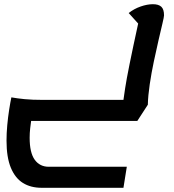

<svg xmlns="http://www.w3.org/2000/svg" viewBox="-20 -550 828 913"><path d="M178 343Q126 343 89 320Q52 297 31.5 247.5Q11 198 11 119Q11 84 14.5 45.5Q18 7 23.5 -28Q29 -63 34 -87Q62 -82 97.5 -78.5Q133 -75 185 -75H567Q569 -90 575 -130Q581 -170 596 -244.5Q611 -319 637 -438L592 -488Q617 -508 648.5 -519Q680 -530 707 -530Q734 -530 747 -518Q760 -506 760 -477Q760 -470 752.5 -438.5Q745 -407 734 -359.5Q723 -312 711.5 -257.5Q700 -203 692 -149Q684 -95 683 -52L633 25H128Q126 38 123.5 60.5Q121 83 121 105Q121 176 145 209.5Q169 243 212 243H583L567 343Z"/></svg>

Font: Lemonada
Style: Regular
Weight: 400
Designer: Mohamed Gaber (Arabic), Eduardo Tunni (Latin)
Foundry: Kief Type Foundry
Version: Version 4.005